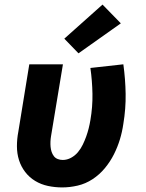

<svg xmlns="http://www.w3.org/2000/svg" viewBox="-20 -811 640 839"><path d="M252 8Q220 8 189.5 1.5Q159 -5 133.5 -20.5Q108 -36 90 -59.5Q72 -83 63 -111.5Q54 -140 54 -172Q54 -204 60 -235L108 -530H255L203 -216Q201 -204 200.5 -192.5Q200 -181 201 -169.5Q202 -158 205.5 -147.5Q209 -137 215.5 -128.5Q222 -120 232.5 -116Q243 -112 254 -112Q273 -112 290.5 -121.5Q308 -131 320.5 -146Q333 -161 341.5 -178.5Q350 -196 356.5 -214Q363 -232 367.5 -250Q372 -268 375 -286Q385 -344 384 -401Q383 -458 375 -514L519 -530Q528 -465 529 -400.5Q530 -336 519 -270Q514 -235 504 -202Q494 -169 478 -137Q462 -105 438.5 -76.5Q415 -48 384.5 -28Q354 -8 319.5 0Q285 8 252 8ZM323 -578 261 -642 428 -791 508 -709Z"/></svg>

Font: Iosevka Curly Heavy Extended
Style: Italic
Weight: 900
Width: 7
Italic angle: -9°
Monospace: yes
Designer: Belleve Invis
Foundry: Belleve Invis
Version: Version 11.1.0; ttfautohint (v1.8.3)